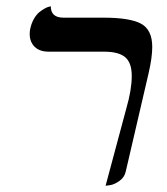

<svg xmlns="http://www.w3.org/2000/svg" viewBox="-20 -577 529 609"><path d="M314.9 12.2 380.9 -233.9Q397.9 -292.5 397.9 -335.9Q397.9 -377.9 377.2 -395.5Q356.4 -413.1 310.1 -413.1H134.8Q105.5 -413.1 89.8 -428.7Q74.2 -444.3 74.2 -469.2Q74.2 -480 76.2 -486.8Q80.1 -504.4 88.1 -518.1Q96.2 -531.7 105.2 -538.8Q114.3 -545.9 122.3 -550.3Q130.4 -554.7 135.7 -555.7L141.1 -557.1Q141.1 -521 181.2 -521H307.1Q393.1 -521 428 -501.5Q462.9 -481.9 462.9 -428.2Q462.9 -394.5 451.2 -344.2L378.9 -33.2Q375 -14.6 358.9 -3.2Q342.8 8.3 329.1 10.3Z"/></svg>

Font: Linux Libertine G
Style: Italic
Weight: 400
Italic angle: -12°
Designer: Philipp H. Poll
Foundry: Philipp H. Poll
Version: Version 5.1.3